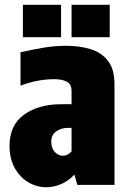

<svg xmlns="http://www.w3.org/2000/svg" viewBox="-20 -775 535 805"><path d="M174 10Q134 10 99 -10.5Q64 -31 42 -70Q20 -109 20 -164Q20 -250 80.5 -294Q141 -338 237 -338H280V-393Q280 -422 260 -432.5Q240 -443 209 -443Q171 -443 136 -436Q101 -429 66 -416V-556Q111 -566 159.5 -574.5Q208 -583 257 -583Q312 -583 358 -569.5Q404 -556 432 -521Q460 -486 460 -421V0H304L292 -43Q267 -16 236 -3Q205 10 174 10ZM244 -122Q264 -122 280 -140V-239H267Q237 -239 216 -224.5Q195 -210 195 -181Q195 -153 210 -137.5Q225 -122 244 -122ZM76 -755H236V-619H76ZM280 -755H440V-619H280Z"/></svg>

Font: Protest Strike
Style: Regular
Weight: 400
Designer: Octavio Pardo
Foundry: Ashler Design
Version: Version 2.005; ttfautohint (v1.8.4.7-5d5b)